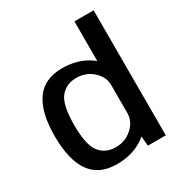

<svg xmlns="http://www.w3.org/2000/svg" viewBox="-183 -913 980 1044"><g transform="rotate(-30 307.0 -391.0)"><path d="M444 0H556.5V-785H436V-95ZM249 3.5Q348.5 3.5 418.8 -45.2Q489 -94 489 -148.5L436 -208.5Q436 -157.5 393 -118.5Q350 -79.5 290 -79.5Q226.5 -79.5 189.8 -125Q153 -170.5 153 -297Q153 -423.5 189.8 -468.8Q226.5 -514 290 -514Q350 -514 393 -475.5Q436 -437 436 -386.5L489 -445Q489 -500 418.8 -549Q348.5 -598 249 -598Q138 -598 84.5 -522Q31 -446 31 -297.5Q31 -149 84.5 -72.8Q138 3.5 249 3.5Z"/></g></svg>

Font: Anybody Thin Medium
Style: Regular
Weight: 500
Version: Version 1.113;gftools[0.9.25]